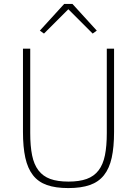

<svg xmlns="http://www.w3.org/2000/svg" viewBox="-20 -946 698 978"><path d="M134 -698V-268Q134 -202 143.5 -155Q153 -108 176 -78Q199 -48 236 -34.5Q273 -21 329 -21Q384 -21 421.5 -34.5Q459 -48 482 -78Q505 -108 514.5 -155Q524 -202 524 -268V-698H561V-274Q561 -197 549 -142.5Q537 -88 509.5 -53.5Q482 -19 437.5 -3.5Q393 12 328 12Q263 12 219 -3.5Q175 -19 148 -53.5Q121 -88 109 -142.5Q97 -197 97 -274V-698ZM349 -926 473 -790 452 -775 328 -899 204 -775 183 -790 307 -926Z"/></svg>

Font: IBM Plex Sans ExtLt
Style: Regular
Weight: 200
Designer: Mike Abbink, Paul van der Laan, Pieter van Rosmalen
Foundry: Bold Monday
Version: Version 3.005